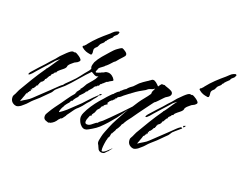

<svg xmlns="http://www.w3.org/2000/svg" viewBox="-115 -689 1220 968"><g transform="rotate(20 495.0 -204.5)"><path d="M275 -350Q275 -350 264 -352Q253 -354 241 -361Q238 -364 231.5 -368Q225 -372 229 -377Q231 -380 234 -380Q237 -384 240.5 -387Q244 -390 246 -394Q265 -418 286.5 -438.5Q308 -459 331 -478Q339 -485 346 -492Q353 -499 362 -503Q373 -508 376 -505Q379 -502 379 -502Q379 -501 378 -501Q376 -495 374 -491Q370 -486 364 -481.5Q358 -477 356 -471Q356 -468 355 -468Q351 -464 340.5 -454Q330 -444 330 -439Q327 -439 327 -438H326Q325 -431 320 -427Q315 -423 310 -418Q306 -414 304 -408.5Q302 -403 299 -398Q296 -394 292.5 -391.5Q289 -389 287 -385Q283 -378 285 -369.5Q287 -361 285 -353Q284 -350 279.5 -349.5Q275 -349 275 -350ZM6 21Q-20 11 -17 -19L-13 -27Q-8 -35 -5 -43Q-2 -51 2 -58Q23 -94 44.5 -129.5Q66 -165 90 -199Q91 -200 91.5 -201.5Q92 -203 93 -203V-205Q98 -209 107 -222.5Q116 -236 126.5 -251.5Q137 -267 144 -275Q137 -270 129.5 -264Q122 -258 116 -250Q113 -246 101.5 -233.5Q90 -221 76 -205.5Q62 -190 51 -177.5Q40 -165 37 -161Q25 -148 20 -148Q18 -148 18 -150Q18 -154 25 -163L57 -199Q64 -207 70.5 -213.5Q77 -220 83 -227Q88 -232 92.5 -238Q97 -244 102 -249L118 -266Q123 -271 127.5 -277.5Q132 -284 137 -289Q167 -320 179 -328Q191 -336 198 -331Q200 -333 203 -333Q206 -333 209 -331.5Q212 -330 214 -329Q218 -327 226 -321.5Q234 -316 239 -309.5Q244 -303 238 -297Q232 -290 224 -287Q216 -284 209 -277Q204 -273 198.5 -268Q193 -263 190 -257L189 -256Q190 -245 175 -233.5Q160 -222 152 -214Q149 -211 147 -204H146L141 -203Q139 -196 132.5 -191.5Q126 -187 126 -179Q120 -177 115.5 -166Q111 -155 106 -155V-152Q106 -147 100 -140.5Q94 -134 90 -134Q90 -133 90 -131Q90 -129 89 -129Q85 -126 85 -118H82V-117L84 -112L78 -111Q77 -107 71 -97.5Q65 -88 60 -88V-87H59L64 -82H63V-81H62Q58 -83 56 -83V-82Q58 -78 58 -76Q58 -70 51 -70Q51 -69 51 -69L53 -67V-66Q46 -65 46 -55H44L42 -56Q40 -49 37.5 -41.5Q35 -34 32 -27Q31 -22 28.5 -17.5Q26 -13 26 -7H27V-8Q38 -16 53 -24.5Q68 -33 78 -43L156 -117L186 -146Q188 -148 194 -153Q200 -158 204 -160Q206 -161 210 -159.5Q214 -158 212 -156L184 -132Q171 -122 166 -112Q161 -102 148 -91Q139 -83 131 -74Q123 -65 114 -57L87 -33Q78 -25 69.5 -15Q61 -5 51 3L38 14Q34 17 27.5 20Q21 23 15 23Q12 23 6 21ZM216 -164Q214 -164 214 -168Q214 -172 216 -172Q218 -172 220.5 -173.5Q223 -175 224 -175Q225 -175 225 -174Q225 -172 221.5 -168Q218 -164 216 -164Z M197 47Q190 45 181 41.5Q172 38 169 29Q168 27 168 21Q168 13 172 7Q176 1 179 -5Q189 -22 200.5 -38Q212 -54 224 -70Q232 -81 240 -93Q248 -105 256 -115Q256 -115 259 -119Q262 -123 275 -138H274Q274 -142 275 -142Q278 -145 278 -150Q281 -152 285.5 -159Q290 -166 292 -166L290 -169Q296 -174 302 -184.5Q308 -195 312 -202Q323 -216 334.5 -228.5Q346 -241 353 -257L354 -259H353Q349 -256 343 -256Q338 -256 332.5 -259Q327 -262 322 -265L315 -269Q310 -263 304 -257.5Q298 -252 292 -245L236 -181L214 -158Q209 -153 205 -153Q201 -153 201 -156Q201 -160 209 -168Q220 -179 231 -189.5Q242 -200 252 -211Q260 -221 268 -230.5Q276 -240 283 -250Q289 -258 296 -265.5Q303 -273 307 -282V-283Q307 -285 305.5 -287.5Q304 -290 304 -293Q304 -299 306 -306.5Q308 -314 310 -319Q321 -340 336.5 -358Q352 -376 368 -394Q374 -401 381 -408Q388 -415 395 -420L408 -429L418 -434Q425 -433 437.5 -424Q450 -415 448 -407Q448 -402 438.5 -392.5Q429 -383 425 -378L410 -360L402 -354L390 -341Q387 -337 383.5 -334Q380 -331 377 -328Q375 -324 371 -324Q367 -317 352.5 -307.5Q338 -298 338 -290Q337 -289 334 -281Q331 -273 338 -273V-274H339Q341 -274 348 -276.5Q355 -279 355 -280H358Q361 -283 364.5 -284Q368 -285 371 -286Q375 -288 377.5 -290Q380 -292 384 -293Q387 -294 393 -294Q405 -294 415.5 -286.5Q426 -279 431 -269L432 -267Q432 -264 429 -262L416 -255L408 -249L402 -247L388 -234L387 -233Q384 -233 384 -231Q380 -225 376 -225H375V-220Q374 -219 372 -216.5Q370 -214 368 -214Q365 -214 365 -213H364L365 -210Q358 -208 354 -204Q351 -201 350 -198Q349 -195 347 -193Q344 -189 337 -182Q330 -175 329 -171Q329 -170 328 -170V-169L321 -165Q321 -161 314 -153.5Q307 -146 300.5 -139.5Q294 -133 294 -130L295 -127H294Q290 -124 282 -114Q274 -104 274 -99H273Q273 -99 269.5 -97.5Q266 -96 261 -84Q258 -82 249.5 -71Q241 -60 241 -56Q241 -55 240 -55Q235 -48 230.5 -35Q226 -22 230 -22Q247 -33 264 -48Q278 -62 293.5 -76Q309 -90 323 -104Q333 -115 344.5 -127.5Q356 -140 366 -150L385 -168Q388 -171 389 -171Q391 -171 386 -163Q381 -155 379 -153Q372 -146 365.5 -136.5Q359 -127 354 -122Q345 -113 337.5 -102.5Q330 -92 321 -83Q318 -79 314 -76Q310 -73 306 -69Q299 -62 292.5 -52.5Q286 -43 280 -35Q278 -32 273 -25.5Q268 -19 268 -16L267 -15L256 0Q252 5 249.5 4.5Q247 4 244 9L239 14Q227 35 206 44Q205 44 201 44.5Q197 45 197 47ZM393 -170Q390 -170 390 -174Q390 -178 393 -178Q394 -178 396.5 -179.5Q399 -181 400 -181Q401 -181 401 -180Q401 -178 397.5 -174Q394 -170 393 -170Z M515 93Q510 97 501 97Q488 97 481 87L475 74Q473 68 469.5 63Q466 58 466 51Q466 43 468 35.5Q470 28 471 21Q474 7 480 -7.5Q486 -22 491 -35Q501 -60 514 -83.5Q527 -107 540 -131L552 -152L547 -145Q538 -132 530 -120Q522 -108 513 -96Q498 -77 481.5 -58.5Q465 -40 448 -24Q441 -18 433 -12Q425 -6 416 -1Q408 3 398.5 9Q389 15 380 15Q370 15 361 7Q352 -1 347 -11Q344 -17 342 -23.5Q340 -30 340 -38Q341 -50 346 -60Q351 -70 356 -80Q369 -103 384.5 -123.5Q400 -144 418 -163Q421 -167 429.5 -176.5Q438 -186 446.5 -194.5Q455 -203 458 -203Q456 -205 458 -205Q461 -208 468 -215Q475 -222 479 -222Q480 -224 483 -228Q486 -232 489 -232V-231Q490 -233 491.5 -235Q493 -237 495 -237Q495 -239 496 -239L498 -242H501Q503 -246 507 -246L511 -251Q516 -257 523 -262.5Q530 -268 536 -272L559 -296Q576 -310 592 -320L603 -327V-328Q608 -330 611.5 -333.5Q615 -337 621 -337Q628 -337 637 -330Q646 -323 654 -314Q657 -319 661 -324Q665 -329 667 -331Q668 -332 674.5 -331.5Q681 -331 681 -332H683Q688 -329 699.5 -325.5Q711 -322 721.5 -316.5Q732 -311 732 -301Q732 -297 729 -292Q725 -286 718.5 -282.5Q712 -279 707 -275L698 -266Q694 -262 681 -248Q668 -234 663 -232Q663 -232 652.5 -218Q642 -204 628.5 -185.5Q615 -167 604 -152Q593 -137 592 -135Q582 -120 573 -109Q564 -98 556 -84Q555 -80 552 -77Q549 -74 547 -71L544 -62Q543 -59 537.5 -50Q532 -41 530 -40Q529 -33 522.5 -23.5Q516 -14 517 -10L515 -13L514 -12Q513 -8 511.5 2.5Q510 13 505 14V16Q505 20 503.5 24Q502 28 501 32Q500 36 498 50.5Q496 65 496 76Q496 90 500 90Q508 91 519.5 81Q531 71 537 65L544 58Q545 59 544 60Q543 62 536 70Q529 78 529 80Q526 80 526 81ZM388 -12Q397 -13 410.5 -25Q424 -37 431 -38Q434 -44 441 -48.5Q448 -53 452 -57L481 -85Q502 -106 525 -129.5Q548 -153 568 -175L588 -206Q596 -218 610 -235Q624 -252 634 -267Q634 -271 634.5 -275.5Q635 -280 638 -286Q640 -288 641 -291Q642 -294 643 -297V-298H642Q636 -292 627.5 -290Q619 -288 612 -284L602 -276Q587 -268 572 -259Q557 -250 543 -239Q539 -239 539 -235Q537 -235 526.5 -227Q516 -219 506.5 -211.5Q497 -204 497 -203Q493 -199 486 -196Q479 -193 479 -186H473V-178H468V-177Q467 -175 464.5 -172Q462 -169 459 -168Q458 -167 458 -168H457Q456 -165 454.5 -164.5Q453 -164 451 -162L443 -150H442L446 -142Q444 -142 437 -137Q430 -132 430 -131H429V-126Q422 -125 420.5 -120Q419 -115 416 -110L405 -98L399 -82L392 -72Q391 -71 389.5 -68Q388 -65 389 -65V-64Q391 -64 388.5 -61Q386 -58 382 -59Q381 -55 376 -44Q371 -33 371 -24Q371 -9 388 -12Z M903 -350Q903 -350 892 -352Q881 -354 869 -361Q866 -364 859.5 -368Q853 -372 857 -377Q859 -380 862 -380Q865 -384 868.5 -387Q872 -390 874 -394Q893 -418 914.5 -438.5Q936 -459 959 -478Q967 -485 974 -492Q981 -499 990 -503Q1001 -508 1004 -505Q1007 -502 1007 -502Q1007 -501 1006 -501Q1004 -495 1002 -491Q998 -486 992 -481.5Q986 -477 984 -471Q984 -468 983 -468Q979 -464 968.5 -454Q958 -444 958 -439Q955 -439 955 -438H954Q953 -431 948 -427Q943 -423 938 -418Q934 -414 932 -408.5Q930 -403 927 -398Q924 -394 920.5 -391.5Q917 -389 915 -385Q911 -378 913 -369.5Q915 -361 913 -353Q912 -350 907.5 -349.5Q903 -349 903 -350ZM634 21Q608 11 611 -19L615 -27Q620 -35 623 -43Q626 -51 630 -58Q651 -94 672.5 -129.5Q694 -165 718 -199Q719 -200 719.5 -201.5Q720 -203 721 -203V-205Q726 -209 735 -222.5Q744 -236 754.5 -251.5Q765 -267 772 -275Q765 -270 757.5 -264Q750 -258 744 -250Q741 -246 729.5 -233.5Q718 -221 704 -205.5Q690 -190 679 -177.5Q668 -165 665 -161Q653 -148 648 -148Q646 -148 646 -150Q646 -154 653 -163L685 -199Q692 -207 698.5 -213.5Q705 -220 711 -227Q716 -232 720.5 -238Q725 -244 730 -249L746 -266Q751 -271 755.5 -277.5Q760 -284 765 -289Q795 -320 807 -328Q819 -336 826 -331Q828 -333 831 -333Q834 -333 837 -331.5Q840 -330 842 -329Q846 -327 854 -321.5Q862 -316 867 -309.5Q872 -303 866 -297Q860 -290 852 -287Q844 -284 837 -277Q832 -273 826.5 -268Q821 -263 818 -257L817 -256Q818 -245 803 -233.5Q788 -222 780 -214Q777 -211 775 -204H774L769 -203Q767 -196 760.5 -191.5Q754 -187 754 -179Q748 -177 743.5 -166Q739 -155 734 -155V-152Q734 -147 728 -140.5Q722 -134 718 -134Q718 -133 718 -131Q718 -129 717 -129Q713 -126 713 -118H710V-117L712 -112L706 -111Q705 -107 699 -97.5Q693 -88 688 -88V-87H687L692 -82H691V-81H690Q686 -83 684 -83V-82Q686 -78 686 -76Q686 -70 679 -70Q679 -69 679 -69L681 -67V-66Q674 -65 674 -55H672L670 -56Q668 -49 665.5 -41.5Q663 -34 660 -27Q659 -22 656.5 -17.5Q654 -13 654 -7H655V-8Q666 -16 681 -24.5Q696 -33 706 -43L784 -117L814 -146Q816 -148 822 -153Q828 -158 832 -160Q834 -161 838 -159.5Q842 -158 840 -156L812 -132Q799 -122 794 -112Q789 -102 776 -91Q767 -83 759 -74Q751 -65 742 -57L715 -33Q706 -25 697.5 -15Q689 -5 679 3L666 14Q662 17 655.5 20Q649 23 643 23Q640 23 634 21ZM844 -164Q842 -164 842 -168Q842 -172 844 -172Q846 -172 848.5 -173.5Q851 -175 852 -175Q853 -175 853 -174Q853 -172 849.5 -168Q846 -164 844 -164Z"/></g></svg>

Font: Cherish
Style: Regular
Weight: 400
Designer: Robert E. Leuschke
Foundry: Robert E. Leuschke
Version: Version 1.005